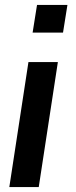

<svg xmlns="http://www.w3.org/2000/svg" viewBox="-20 -763 310 783"><path d="M113 -630 131 -743H255L237 -630ZM18 0 96 -510H216L138 0Z"/></svg>

Font: Azeri Sans SemiBold
Style: Italic
Weight: 600
Designer: Hector Gatti & Omnibus-Type (original fonts) / Cristiano Sobral (main changes and remastering)
Foundry: Omnibus-Type
Version: Version 0.07;August 21, 2020;FontCreator 13.0.0.2681 64-bit;